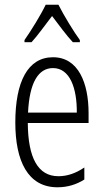

<svg xmlns="http://www.w3.org/2000/svg" viewBox="-20 -785 439 815"><path d="M228 -765H174C153 -721 112 -655 84 -615V-606H114C140 -634 173 -681 201 -717C230 -679 261 -636 289 -606H319V-615C296 -646 251 -719 228 -765ZM205 -542C98 -542 45 -438 45 -265C45 -102 98 10 224 10C267 10 305 -2 338 -23V-74C301 -49 265 -37 228 -37C141 -37 99 -115 98 -263H356V-305C356 -432 313 -542 205 -542ZM205 -496C277 -496 307 -410 306 -307H99C105 -435 143 -496 205 -496Z"/></svg>

Font: Noto Sans Thai Looped ExtraCondensed Light
Style: Regular
Weight: 300
Width: 2
Designer: Sasikarn Vongin, Ben Mitchell
Foundry: The Fontpad Ltd
Version: Version 1.001